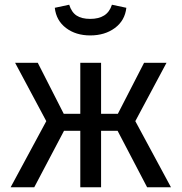

<svg xmlns="http://www.w3.org/2000/svg" viewBox="-20 -793 769 813"><path d="M553 -280 704 0H603L478 -239H408V0H320V-239H251L125 0H25L176 -280L44 -527H140L250 -311H320V-527H408V-311H479L590 -527H685ZM212 -760 273 -773Q283 -741 304.5 -727Q326 -713 362 -713Q398 -713 421 -727.5Q444 -742 454 -773L515 -760Q509 -706 466.5 -674.5Q424 -643 362 -643Q301 -643 259.5 -674.5Q218 -706 212 -760Z"/></svg>

Font: FiraGO
Style: Regular
Weight: 400
Designer: bBox Type
Foundry: bBox Type GmbH
Version: Version 1.001;April 20, 2020;FontCreator 12.0.0.2555 64-bit